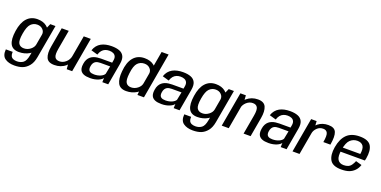

<svg xmlns="http://www.w3.org/2000/svg" viewBox="-33 -1825 6143 3098"><g transform="rotate(20 3038.0 -276.0)"><path d="M198.5 233Q280 233 338.5 210.5Q397 188 443.2 132Q489.5 76 506.5 -21.5L607.5 -592.5H518L465 -472.5L383.5 -9.5Q366 90 322 122.8Q278 155.5 215 155.5Q177 155.5 149.8 143.2Q122.5 131 110.2 104.8Q98 78.5 101 35H-16.5Q-26 144 36 188.5Q98 233 198.5 233ZM194.5 4Q294.5 4 373 -43.8Q451.5 -91.5 461 -148L418.5 -208Q409.5 -157 359.5 -118.2Q309.5 -79.5 249.5 -79.5Q185.5 -79.5 157.5 -124.8Q129.5 -170 151 -297Q172 -423.5 217.2 -468.8Q262.5 -514 326 -514Q386.5 -514 422.8 -475.2Q459 -436.5 450 -386L513 -442Q522.5 -497 461 -547.5Q399.5 -598 299.5 -598Q189 -598 120 -522.2Q51 -446.5 29 -297.5Q6.5 -149 45.2 -72.5Q84 4 194.5 4Z M1016 0H1109.5L1213.5 -592.5H1093L1007 -102.5ZM835 -593H714L655 -257Q633.5 -134.5 664 -64.8Q694.5 5 802 5Q916.5 5 993.8 -63Q1071 -131 1084.5 -205L1031 -236Q1019 -166.5 969 -122.8Q919 -79 859.5 -79Q800.5 -79 779.5 -119.5Q758.5 -160 776.5 -262Z M1418.5 6Q1461 6 1496.5 -1.5Q1532 -9 1559.2 -20.8Q1586.5 -32.5 1604.5 -46.2Q1622.5 -60 1630 -73L1627.5 0H1728.5L1794.5 -374.5Q1809 -457.5 1786 -506.2Q1763 -555 1708.5 -576.5Q1654 -598 1573.5 -598Q1521.5 -598 1476 -588.2Q1430.5 -578.5 1393.5 -557.8Q1356.5 -537 1329.2 -503.8Q1302 -470.5 1286.5 -423.5L1399.5 -391Q1414 -436.5 1437.5 -463.8Q1461 -491 1492.2 -503.5Q1523.5 -516 1560.5 -516Q1601 -516 1630.2 -502.5Q1659.5 -489 1672.2 -459.5Q1685 -430 1674.5 -380.5L1669 -350H1477Q1445 -350 1413.5 -345.8Q1382 -341.5 1353.2 -330.5Q1324.5 -319.5 1300.8 -299.8Q1277 -280 1260.2 -249.2Q1243.5 -218.5 1237 -174.5Q1229.5 -129 1235.5 -97Q1241.5 -65 1258.5 -45Q1275.5 -25 1300.2 -13.8Q1325 -2.5 1355.2 1.8Q1385.5 6 1418.5 6ZM1458.5 -71.5Q1436 -71.5 1415.8 -75.8Q1395.5 -80 1381 -91.5Q1366.5 -103 1360.5 -123.8Q1354.5 -144.5 1360 -177.5Q1365.5 -210.5 1378.2 -231.2Q1391 -252 1409 -263Q1427 -274 1448.8 -278Q1470.5 -282 1493.5 -282H1659.5L1632.5 -146Q1625.5 -131 1609 -117.5Q1592.5 -104 1569.2 -93.5Q1546 -83 1517.8 -77.2Q1489.5 -71.5 1458.5 -71.5Z M2230 0H2342L2480 -785H2360L2238 -90.5ZM2035.5 4Q2135 4 2213.2 -44.8Q2291.5 -93.5 2301.5 -148.5L2258.5 -208Q2249.5 -157 2199.8 -118.2Q2150 -79.5 2089.5 -79.5Q2028.5 -79.5 2001.2 -123.2Q1974 -167 1989 -284.5Q2004 -417.5 2050.5 -465.8Q2097 -514 2166 -514Q2226.5 -514 2262.8 -475.2Q2299 -436.5 2290 -386L2353 -445Q2363 -500 2300.8 -549Q2238.5 -598 2139 -598Q2019.5 -598 1949.2 -514.8Q1879 -431.5 1866.5 -273Q1854 -143 1891.8 -69.5Q1929.5 4 2035.5 4Z M2643.5 6Q2686 6 2721.5 -1.5Q2757 -9 2784.2 -20.8Q2811.5 -32.5 2829.5 -46.2Q2847.5 -60 2855 -73L2852.5 0H2953.5L3019.5 -374.5Q3034 -457.5 3011 -506.2Q2988 -555 2933.5 -576.5Q2879 -598 2798.5 -598Q2746.5 -598 2701 -588.2Q2655.5 -578.5 2618.5 -557.8Q2581.5 -537 2554.2 -503.8Q2527 -470.5 2511.5 -423.5L2624.5 -391Q2639 -436.5 2662.5 -463.8Q2686 -491 2717.2 -503.5Q2748.5 -516 2785.5 -516Q2826 -516 2855.2 -502.5Q2884.5 -489 2897.2 -459.5Q2910 -430 2899.5 -380.5L2894 -350H2702Q2670 -350 2638.5 -345.8Q2607 -341.5 2578.2 -330.5Q2549.5 -319.5 2525.8 -299.8Q2502 -280 2485.2 -249.2Q2468.5 -218.5 2462 -174.5Q2454.5 -129 2460.5 -97Q2466.5 -65 2483.5 -45Q2500.5 -25 2525.2 -13.8Q2550 -2.5 2580.2 1.8Q2610.5 6 2643.5 6ZM2683.5 -71.5Q2661 -71.5 2640.8 -75.8Q2620.5 -80 2606 -91.5Q2591.5 -103 2585.5 -123.8Q2579.5 -144.5 2585 -177.5Q2590.5 -210.5 2603.2 -231.2Q2616 -252 2634 -263Q2652 -274 2673.8 -278Q2695.5 -282 2718.5 -282H2884.5L2857.5 -146Q2850.5 -131 2834 -117.5Q2817.5 -104 2794.2 -93.5Q2771 -83 2742.8 -77.2Q2714.5 -71.5 2683.5 -71.5Z M3262.5 233Q3344 233 3402.5 210.5Q3461 188 3507.2 132Q3553.5 76 3570.5 -21.5L3671.5 -592.5H3582L3529 -472.5L3447.5 -9.5Q3430 90 3386 122.8Q3342 155.5 3279 155.5Q3241 155.5 3213.8 143.2Q3186.5 131 3174.2 104.8Q3162 78.5 3165 35H3047.5Q3038 144 3100 188.5Q3162 233 3262.5 233ZM3258.5 4Q3358.5 4 3437 -43.8Q3515.5 -91.5 3525 -148L3482.5 -208Q3473.5 -157 3423.5 -118.2Q3373.5 -79.5 3313.5 -79.5Q3249.5 -79.5 3221.5 -124.8Q3193.5 -170 3215 -297Q3236 -423.5 3281.2 -468.8Q3326.5 -514 3390 -514Q3450.5 -514 3486.8 -475.2Q3523 -436.5 3514 -386L3577 -442Q3586.5 -497 3525 -547.5Q3463.5 -598 3363.5 -598Q3253 -598 3184 -522.2Q3115 -446.5 3093 -297.5Q3070.5 -149 3109.2 -72.5Q3148 4 3258.5 4Z M3677.5 0H3798L3883.5 -484.5L3876.5 -593H3782.5ZM4053 0H4173.5L4232 -332.5Q4253.5 -455 4222.2 -526.5Q4191 -598 4084.5 -598Q3976 -598 3896.2 -530Q3816.5 -462 3803.5 -388L3856.5 -354.5Q3868.5 -424 3917.5 -469Q3966.5 -514 4026 -514Q4085 -514 4107.2 -473.5Q4129.5 -433 4111.5 -331Z M4481 6Q4523.5 6 4559 -1.5Q4594.5 -9 4621.8 -20.8Q4649 -32.5 4667 -46.2Q4685 -60 4692.5 -73L4690 0H4791L4857 -374.5Q4871.5 -457.5 4848.5 -506.2Q4825.5 -555 4771 -576.5Q4716.5 -598 4636 -598Q4584 -598 4538.5 -588.2Q4493 -578.5 4456 -557.8Q4419 -537 4391.8 -503.8Q4364.5 -470.5 4349 -423.5L4462 -391Q4476.5 -436.5 4500 -463.8Q4523.5 -491 4554.8 -503.5Q4586 -516 4623 -516Q4663.5 -516 4692.8 -502.5Q4722 -489 4734.8 -459.5Q4747.5 -430 4737 -380.5L4731.5 -350H4539.5Q4507.5 -350 4476 -345.8Q4444.5 -341.5 4415.8 -330.5Q4387 -319.5 4363.2 -299.8Q4339.5 -280 4322.8 -249.2Q4306 -218.5 4299.5 -174.5Q4292 -129 4298 -97Q4304 -65 4321 -45Q4338 -25 4362.8 -13.8Q4387.5 -2.5 4417.8 1.8Q4448 6 4481 6ZM4521 -71.5Q4498.5 -71.5 4478.2 -75.8Q4458 -80 4443.5 -91.5Q4429 -103 4423 -123.8Q4417 -144.5 4422.5 -177.5Q4428 -210.5 4440.8 -231.2Q4453.5 -252 4471.5 -263Q4489.5 -274 4511.2 -278Q4533 -282 4556 -282H4722L4695 -146Q4688 -131 4671.5 -117.5Q4655 -104 4631.8 -93.5Q4608.5 -83 4580.2 -77.2Q4552 -71.5 4521 -71.5Z M5309 -311.5H5430Q5456 -460 5427.8 -529Q5399.5 -598 5293.5 -598Q5192.5 -598 5122.2 -543.2Q5052 -488.5 5038 -410L5080 -378.5Q5089 -431 5131.5 -472.2Q5174 -513.5 5235 -513.5Q5288.5 -513.5 5309.2 -472Q5330 -430.5 5309 -311.5ZM4893 0H5013.5L5098.5 -481.5L5091.5 -592.5H4997.5Z M5729 5.5 5743 -73.5Q5671 -73.5 5639 -124.2Q5607 -175 5627.5 -297Q5649 -425.5 5700.2 -472.2Q5751.5 -519 5820 -519Q5890 -519 5921.2 -474.5Q5952.5 -430 5933.5 -323L5941.5 -335H5622L5609 -261H6040.5Q6046 -277.5 6049.5 -298.5Q6075 -444.5 6027.8 -521.2Q5980.5 -598 5834 -598Q5691 -598 5613.2 -521.8Q5535.5 -445.5 5510.5 -297Q5487 -155.5 5534.8 -75Q5582.5 5.5 5729 5.5ZM5743 -73.5 5729 5.5Q5808.5 5.5 5861.5 -13.5Q5914.5 -32.5 5954.2 -73Q5994 -113.5 6014 -174L5910.5 -203.5Q5894.5 -163.5 5872.2 -131.8Q5850 -100 5817.5 -86.8Q5785 -73.5 5743 -73.5Z"/></g></svg>

Font: Anybody UltraCondensed Thin Medium
Style: Italic
Weight: 500
Italic angle: -10°
Version: Version 1.111